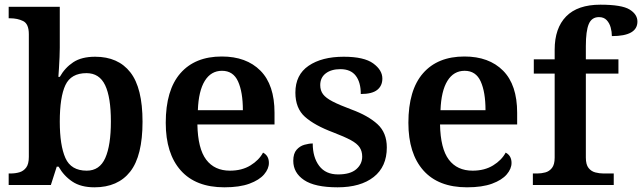

<svg xmlns="http://www.w3.org/2000/svg" viewBox="-20 -789 2739 819"><path d="M383 10Q325 10 288.5 -14.5Q252 -39 230 -78H222L197 0H17V-49H25Q45 -49 62.5 -54Q80 -59 91.5 -74Q103 -89 103 -120V-643Q103 -687 79 -699Q55 -711 23 -711H17V-760H235V-585Q235 -569 234 -545Q233 -521 231.5 -497.5Q230 -474 229 -461H235Q257 -500 292.5 -523.5Q328 -547 386 -547Q484 -547 536 -480.5Q588 -414 588 -270Q588 -124 535.5 -57Q483 10 383 10ZM350 -61Q405 -61 429 -115Q453 -169 453 -271Q453 -374 428.5 -425.5Q404 -477 349 -477Q283 -477 259 -426Q235 -375 235 -270Q235 -169 259 -115Q283 -61 350 -61Z M937 10Q815 10 751 -62Q687 -134 687 -265Q687 -405 749.5 -476.5Q812 -548 926 -548Q1031 -548 1091 -487.5Q1151 -427 1151 -308V-258H822Q824 -155 859.5 -108Q895 -61 961 -61Q1012 -61 1048.5 -83.5Q1085 -106 1102 -138Q1127 -125 1127 -94Q1127 -69 1106.5 -45Q1086 -21 1044 -5.5Q1002 10 937 10ZM1016 -319Q1016 -396 995.5 -441.5Q975 -487 927 -487Q880 -487 853.5 -444Q827 -401 824 -319Z M1420 10Q1323 10 1277 -21Q1231 -52 1231 -103Q1231 -134 1245 -150Q1259 -166 1278.5 -171.5Q1298 -177 1314 -177Q1314 -118 1341.5 -81.5Q1369 -45 1422 -45Q1474 -45 1499.5 -67Q1525 -89 1525 -121Q1525 -144 1514 -160.5Q1503 -177 1476 -191.5Q1449 -206 1402 -224Q1322 -254 1281 -290.5Q1240 -327 1240 -394Q1240 -470 1296.5 -508.5Q1353 -547 1446 -547Q1533 -547 1572 -518.5Q1611 -490 1611 -454Q1611 -423 1589 -405.5Q1567 -388 1519 -388Q1519 -438 1497.5 -466Q1476 -494 1432 -494Q1393 -494 1369.5 -476Q1346 -458 1346 -426Q1346 -403 1358 -387Q1370 -371 1399 -356Q1428 -341 1479 -322Q1550 -296 1590 -259.5Q1630 -223 1630 -160Q1630 -78 1574 -34Q1518 10 1420 10Z M1972 10Q1850 10 1786 -62Q1722 -134 1722 -265Q1722 -405 1784.5 -476.5Q1847 -548 1961 -548Q2066 -548 2126 -487.5Q2186 -427 2186 -308V-258H1857Q1859 -155 1894.5 -108Q1930 -61 1996 -61Q2047 -61 2083.5 -83.5Q2120 -106 2137 -138Q2162 -125 2162 -94Q2162 -69 2141.5 -45Q2121 -21 2079 -5.5Q2037 10 1972 10ZM2051 -319Q2051 -396 2030.5 -441.5Q2010 -487 1962 -487Q1915 -487 1888.5 -444Q1862 -401 1859 -319Z M2253 0V-49H2272Q2289 -49 2306 -53.5Q2323 -58 2334.5 -72.5Q2346 -87 2346 -117V-475H2257V-536H2346V-577Q2346 -669 2395 -719Q2444 -769 2541 -769Q2632 -769 2665.5 -748.5Q2699 -728 2699 -697Q2699 -635 2590 -635Q2590 -653 2585 -671.5Q2580 -690 2568 -703Q2556 -716 2535 -716Q2504 -716 2491.5 -686.5Q2479 -657 2479 -592V-536H2618V-475H2479V-117Q2479 -87 2490.5 -72.5Q2502 -58 2519.5 -53.5Q2537 -49 2554 -49H2598V0Z"/></svg>

Font: Noto Naskh Arabic UI Semi
Style: Bold
Weight: 700
Designer: Monotype Design Team, David Williams, Mohamad Dakak and Nizar Qandah
Foundry: Monotype Imaging Inc.
Version: Version 2.014; ttfautohint (v1.8.4.7-5d5b)